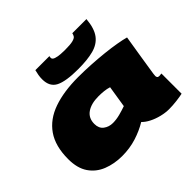

<svg xmlns="http://www.w3.org/2000/svg" viewBox="-180 -1018 1257 1257"><g transform="rotate(-45 448.5 -390.0)"><path d="M726 10Q693 10 656 1Q619 -8 587.5 -24Q556 -40 537 -60Q486 -29 424 -9.5Q362 10 292 10Q219 10 158.5 -14Q98 -38 62.5 -90Q27 -142 27 -226Q27 -346 78 -419.5Q129 -493 224.5 -526.5Q320 -560 453 -560Q510 -560 570.5 -556.5Q631 -553 687 -547Q743 -541 789 -533Q835 -525 863 -517Q848 -427 839 -368.5Q830 -310 824.5 -276.5Q819 -243 817 -228Q815 -213 815 -208Q815 -200 819 -194.5Q823 -189 834 -189Q843 -189 855 -191V-4Q833 1 796 5.5Q759 10 726 10ZM530 -214 554 -365Q532 -372 507.5 -374.5Q483 -377 458 -377Q391 -377 351 -349.5Q311 -322 311 -268Q311 -227 338 -206.5Q365 -186 402 -186Q434 -186 468 -195Q502 -204 530 -214ZM492 -596Q377 -596 326.5 -621.5Q276 -647 276 -716Q276 -735 279 -753Q282 -771 287 -790H417Q416 -785 415.5 -781Q415 -777 415 -776Q415 -762 434.5 -755.5Q454 -749 478.5 -747.5Q503 -746 516 -746Q568 -746 591 -752Q614 -758 620.5 -768Q627 -778 629 -790H760Q753 -709 721.5 -667.5Q690 -626 633 -611Q576 -596 492 -596Z"/></g></svg>

Font: Georama ExtraExtended Black
Style: Italic
Weight: 900
Width: 8
Italic angle: -9°
Designer: Jean-Baptiste Levee
Foundry: Production Type
Version: Version 1.000